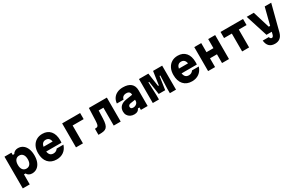

<svg xmlns="http://www.w3.org/2000/svg" viewBox="227 -2360 6547 4299"><g transform="rotate(-30 3500.0 -210.0)"><path d="M73 200V-620H253V-561H293Q310 -596 345.5 -616Q381 -636 425 -636Q500 -636 555 -596Q610 -556 640 -483Q670 -410 670 -310Q670 -210 640 -137Q610 -64 555 -24Q500 16 425 16Q381 16 345.5 -4Q310 -24 293 -59H253V200ZM369 -142Q429 -142 463 -186Q497 -230 497 -310Q497 -390 463 -434Q429 -478 369 -478Q308 -478 274 -434Q240 -390 240 -310Q240 -230 274 -186Q308 -142 369 -142Z M1351 -194Q1318 -90 1242 -35Q1166 20 1059 20Q920 20 841.5 -67.5Q763 -155 763 -313Q763 -413 800 -486.5Q837 -560 903.5 -600Q970 -640 1059 -640Q1190 -640 1264 -554.5Q1338 -469 1338 -313Q1338 -295 1337 -280.5Q1336 -266 1334 -253H940Q949 -193 979 -163Q1009 -133 1064 -133Q1134 -133 1177 -194ZM1059 -487Q1011 -487 981 -458Q951 -429 941 -375H1177Q1158 -487 1059 -487Z M1564 0V-620H2029V-462H1744V0Z M2140 8V-149H2154Q2188 -149 2206 -160Q2224 -171 2232 -203.5Q2240 -236 2243 -299L2255 -620H2720V0H2540V-462H2417L2410 -259Q2407 -173 2393 -120Q2379 -67 2351.5 -39Q2324 -11 2280 -1.5Q2236 8 2173 8Z M3202 -63Q3186 -24 3153 -4.5Q3120 15 3068 15Q3011 15 2967.5 -8Q2924 -31 2899.5 -72Q2875 -113 2875 -166Q2875 -249 2926 -300Q2977 -351 3074 -366L3242 -392Q3241 -487 3143 -487Q3092 -487 3060.5 -462.5Q3029 -438 3021 -393H2848Q2855 -470 2892.5 -525Q2930 -580 2994 -610Q3058 -640 3143 -640Q3276 -640 3346.5 -579.5Q3417 -519 3417 -404V0H3242V-63ZM3055 -185Q3055 -130 3121 -130Q3172 -130 3207 -160Q3242 -190 3242 -234V-263L3116 -244Q3089 -240 3072 -224Q3055 -208 3055 -185Z M3550 0V-620H3793L3844 -273H3864L3915 -620H4150V0H3991V-117L4004 -450H3984L3934 -110H3766L3716 -450H3696L3709 -117V0Z M4851 -194Q4818 -90 4742 -35Q4666 20 4559 20Q4420 20 4341.5 -67.5Q4263 -155 4263 -313Q4263 -413 4300 -486.5Q4337 -560 4403.5 -600Q4470 -640 4559 -640Q4690 -640 4764 -554.5Q4838 -469 4838 -313Q4838 -295 4837 -280.5Q4836 -266 4834 -253H4440Q4449 -193 4479 -163Q4509 -133 4564 -133Q4634 -133 4677 -194ZM4559 -487Q4511 -487 4481 -458Q4451 -429 4441 -375H4677Q4658 -487 4559 -487Z M4980 0V-620H5160V-385H5340V-620H5520V0H5340V-227H5160V0Z M5860 0V-462H5659V-620H6241V-462H6040V0Z M6336 -620H6518L6653 -182H6689L6801 -620H6969L6794 55Q6747 220 6588 220Q6401 220 6380 20H6537Q6546 47 6558 59Q6570 71 6589 71Q6623 71 6639 14L6655 -50H6518Z"/></g></svg>

Font: Martian Mono ExtraBold
Style: Regular
Weight: 800
Monospace: yes
Designer: Roman Shamin
Foundry: Evil Martians
Version: Version 1.000; ttfautohint (v1.8.4.7-5d5b)